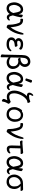

<svg xmlns="http://www.w3.org/2000/svg" viewBox="2444 -3292 1056 5985"><g transform="rotate(90 2972.5 -300.0)"><path d="M240.2 -50.8Q336.4 -50.8 386.2 -184.1L376.5 -235.8Q360.4 -333 339.4 -375Q318.4 -417 275.4 -417Q210.4 -417 168.5 -339.8Q133.3 -274.9 133.3 -211.9Q133.3 -199.2 135.3 -186Q150.4 -50.8 240.2 -50.8ZM248 23.9Q79.1 23.9 55.2 -183.1Q53.2 -198.2 53.2 -212.9Q53.2 -303.2 99.1 -382.8Q161.1 -492.2 275.4 -492.2Q396 -492.2 427.2 -348.1Q436 -391.1 438 -458Q439.5 -481.9 461.4 -481.9Q478 -481.9 499.5 -466.1Q521 -450.2 523.4 -432.1Q516.1 -379.9 497.6 -303Q479 -226.1 460.4 -169.9Q480 -78.1 508.3 -61Q523.4 -53.2 546.4 -53.2Q562 -53.2 576.7 -66.2Q591.3 -79.1 604 -79.1Q621.1 -79.1 621.1 -61Q621.1 -48.8 608.6 -31Q596.2 -13.2 573.2 1.5Q550.3 16.1 517.1 16.1Q446.3 16.1 416 -73.2Q390.1 -30.8 344.7 -3.4Q299.3 23.9 248 23.9Z M830.1 21Q816.9 21 794.9 14.2Q756.8 2.9 752 -30.8Q750 -50.8 749.5 -86.9Q749 -123 743.4 -171.6Q737.8 -220.2 723.9 -274.2Q710 -328.1 696 -359.1Q682.1 -390.1 663.6 -399.2Q645 -408.2 627.9 -408.2Q608.9 -408.2 586.9 -405.8Q563 -405.8 563 -446.8Q563 -491.2 593.8 -491.2Q688 -491.2 733.9 -439.9Q799.8 -374 824.2 -160.2L830.1 -101.1Q939.9 -231 1002.9 -460.9Q1015.1 -505.9 1038.1 -505.9Q1060.1 -505.9 1060.1 -473.1Q1060.1 -419.9 1032.2 -318.8Q986.8 -160.2 877.9 -24.9Q859.9 -2.9 851.8 9Q843.8 21 830.1 21Z M1362.8 23.9Q1254.9 23.9 1202.1 -15.1Q1145 -58.1 1145 -127Q1145 -220.2 1235.8 -255.9Q1215.8 -258.8 1192.4 -285.9Q1168.9 -313 1168.9 -352.1Q1168.9 -383.8 1189 -416Q1209 -448.2 1249.5 -470.2Q1290 -492.2 1349.1 -492.2Q1455.1 -492.2 1506.8 -452.1Q1529.8 -434.1 1529.8 -418.9Q1529.8 -397.9 1515.9 -384Q1502 -370.1 1494.1 -370.1Q1483.9 -370.1 1469.2 -384.8Q1435.1 -418.9 1353 -418.9Q1296.9 -418.9 1273.9 -395.5Q1251 -372.1 1251 -350.1Q1251 -348.1 1251.5 -335.7Q1252 -323.2 1267.6 -314.7Q1283.2 -306.2 1319.1 -306.2Q1355 -306.2 1394 -317.9Q1412.1 -317.9 1425.5 -296.9Q1439 -275.9 1439 -256.8Q1439 -235.8 1421.9 -234.9Q1332 -226.1 1296.6 -213.1Q1261.2 -200.2 1244.1 -176Q1227.1 -151.9 1227.1 -125Q1227.1 -122.1 1227.5 -106.4Q1228 -90.8 1262 -70.8Q1295.9 -50.8 1354 -50.8Q1413.1 -50.8 1456.1 -63Q1499 -75.2 1534.2 -110.8Q1547.9 -127 1562 -127Q1578.1 -127 1578.1 -108.9Q1578.1 -75.2 1532.2 -34.2Q1470.2 23.9 1362.8 23.9Z M1914.6 -54.2Q1978.5 -54.2 2016.6 -94.2Q2045.9 -127 2045.9 -179.2Q2045.9 -189.9 2041.3 -230.5Q2036.6 -271 1995.1 -306.9Q1953.6 -342.8 1884.8 -342.8Q1864.7 -342.8 1851.3 -337.4Q1837.9 -332 1831.5 -332Q1813 -332 1798.3 -352.5Q1783.7 -373 1783.7 -392.1Q1783.7 -410.2 1801.8 -410.2Q1853.5 -410.2 1870.6 -417Q1983.9 -456.1 1983.9 -542Q1977.5 -642.1 1906.7 -642.1Q1782.7 -642.1 1778.8 -452.1L1771 -109.9L1765.6 -106.9Q1773.9 -106.9 1804.7 -85Q1849.6 -54.2 1914.6 -54.2ZM1742.7 208Q1725.6 208 1701.2 196.5Q1676.8 185.1 1676.8 165Q1681.6 130.9 1683.6 78.1L1695.8 -459Q1697.8 -560.1 1727.5 -616.2Q1781.7 -717.8 1901.9 -717.8Q1967.8 -717.8 2013.7 -674.8Q2067.9 -624 2067.9 -543.9Q2067.9 -491.2 2036.9 -445.1Q2005.9 -398.9 1975.6 -390.1Q2044.9 -384.8 2098.6 -293Q2130.9 -237.8 2130.9 -169.9Q2130.9 -124 2108.4 -78.1Q2085.9 -32.2 2034.9 -5.1Q1983.9 22 1927.7 22Q1871.6 22 1826.2 -1Q1780.8 -23.9 1767.6 -43.9Q1764.6 64.9 1764.6 192.9Q1764.6 208 1742.7 208Z M2410.2 -50.8Q2506.3 -50.8 2556.2 -184.1L2546.4 -235.8Q2530.3 -333 2509.3 -375Q2488.3 -417 2445.3 -417Q2380.4 -417 2338.4 -339.8Q2303.2 -274.9 2303.2 -211.9Q2303.2 -199.2 2305.2 -186Q2320.3 -50.8 2410.2 -50.8ZM2418 23.9Q2249 23.9 2225.1 -183.1Q2223.1 -198.2 2223.1 -212.9Q2223.1 -303.2 2269 -382.8Q2331.1 -492.2 2445.3 -492.2Q2565.9 -492.2 2597.2 -348.1Q2606 -391.1 2607.9 -458Q2609.4 -481.9 2631.3 -481.9Q2647.9 -481.9 2669.4 -466.1Q2690.9 -450.2 2693.4 -432.1Q2686 -379.9 2667.5 -303Q2648.9 -226.1 2630.4 -169.9Q2649.9 -78.1 2678.2 -61Q2693.4 -53.2 2716.3 -53.2Q2731.9 -53.2 2746.6 -66.2Q2761.2 -79.1 2773.9 -79.1Q2791 -79.1 2791 -61Q2791 -48.8 2778.6 -31Q2766.1 -13.2 2743.2 1.5Q2720.2 16.1 2687 16.1Q2616.2 16.1 2585.9 -73.2Q2560.1 -30.8 2514.6 -3.4Q2469.2 23.9 2418 23.9ZM2474.1 -561Q2458 -561 2441.7 -570.1Q2425.3 -579.1 2425.3 -589.8Q2425.3 -598.1 2427.2 -600.1L2476.1 -753.9Q2480 -770 2502.9 -770Q2522 -770 2540.5 -759Q2559.1 -748 2559.1 -731.9Q2559.1 -728 2496.1 -574.2Q2491.2 -561 2474.1 -561Z M3124 169.9Q3109.4 169.9 3086.2 153.1Q3063 136.2 3063 116.2Q3063 98.1 3080.6 56.2Q3098.1 14.2 3107.4 -2Q3060.1 16.1 3001 16.1Q2913.1 16.1 2864.3 -39.1Q2804.2 -106 2804.2 -216.8Q2804.2 -323.2 2861.8 -443.6Q2919.4 -564 2979 -607.9H2980Q2980 -608.9 2967.3 -608.9Q2923.3 -608.9 2895.8 -627.9Q2868.2 -647 2868.2 -686Q2868.2 -724.1 2897 -764.2Q2928.2 -808.1 2949.2 -808.1Q2969.2 -808.1 2969.2 -787.1Q2969.2 -775.9 2959 -761.2Q2933.1 -725.1 2933.1 -702.1Q2933.1 -676.8 2976.1 -676.8Q3062 -676.8 3133.3 -712.9Q3138.2 -714.8 3143.1 -714.8Q3160.2 -714.8 3174.1 -691.4Q3188 -668 3188 -647Q3188 -628.9 3176.3 -627.9Q3157.2 -624 3135.7 -619.6Q3114.3 -615.2 3099.1 -606Q2997.1 -541 2938 -410.2Q2889.2 -298.8 2889.2 -212.9Q2889.2 -60.1 3003.4 -60.1Q3045.4 -60.1 3115.2 -87.9Q3139.2 -104 3151.4 -104Q3161.1 -104 3176.3 -92.8Q3214.4 -63 3214.4 -39.1Q3214.4 -22.9 3205.8 -13.9Q3197.3 -4.9 3192.4 6.8Q3154.3 70.8 3144 152.8Q3143.1 169.9 3124 169.9Z M3542.5 -48.8Q3589.4 -48.8 3625.5 -74.2Q3698.2 -127 3698.2 -241.2Q3698.2 -249 3696.8 -287.6Q3695.3 -326.2 3662.4 -373Q3629.4 -419.9 3559.3 -419.9Q3489.3 -419.9 3443.4 -356Q3397.5 -292 3397.5 -220.2Q3397.5 -213.9 3398.9 -170.9Q3400.4 -127.9 3438.5 -88.4Q3476.6 -48.8 3542.5 -48.8ZM3550.3 23.9Q3441.4 23.9 3382.3 -38.1Q3318.4 -105 3318.4 -220.2Q3318.4 -295.9 3360.4 -377Q3406.2 -460 3434.6 -460Q3447.3 -460 3452.1 -453.1Q3502.4 -492.2 3564.5 -492.2Q3626.5 -492.2 3673.3 -461.9Q3775.4 -397 3778.3 -231.9Q3778.3 -136.2 3718.3 -56.2Q3658.2 23.9 3550.3 23.9Z M4082 21Q4068.8 21 4046.9 14.2Q4008.8 2.9 4003.9 -30.8Q4002 -50.8 4001.5 -86.9Q4001 -123 3995.4 -171.6Q3989.7 -220.2 3975.8 -274.2Q3961.9 -328.1 3948 -359.1Q3934.1 -390.1 3915.5 -399.2Q3897 -408.2 3879.9 -408.2Q3860.8 -408.2 3838.9 -405.8Q3814.9 -405.8 3814.9 -446.8Q3814.9 -491.2 3845.7 -491.2Q3939.9 -491.2 3985.8 -439.9Q4051.8 -374 4076.2 -160.2L4082 -101.1Q4191.9 -231 4254.9 -460.9Q4267.1 -505.9 4290 -505.9Q4312 -505.9 4312 -473.1Q4312 -419.9 4284.2 -318.8Q4238.8 -160.2 4129.9 -24.9Q4111.8 -2.9 4103.8 9Q4095.7 21 4082 21Z M4621.6 17.1Q4514.2 17.1 4514.2 -127L4522.5 -403.8Q4471.2 -400.9 4444.3 -397Q4417.5 -393.1 4405.3 -392.1Q4388.2 -392.1 4374.3 -413.6Q4360.4 -435.1 4360.4 -454.1Q4360.4 -473.1 4377.4 -473.1L4454.6 -471.2Q4654.3 -482.9 4738.3 -493.2Q4755.4 -493.2 4768.3 -471.7Q4781.2 -450.2 4781.2 -433.1Q4781.2 -413.1 4764.2 -413.1L4699.2 -414.1Q4677.2 -414.1 4605.5 -409.2L4598.1 -118.2L4599.1 -85.9Q4602.5 -62 4631.3 -59.1Q4692.4 -59.1 4715.3 -81.1Q4733.4 -95.2 4745.1 -95.2Q4763.2 -95.2 4763.2 -74.2Q4763.2 -58.1 4745.1 -36.1Q4700.2 17.1 4621.6 17.1Z M5033.2 -50.8Q5129.4 -50.8 5179.2 -184.1L5169.4 -235.8Q5153.3 -333 5132.3 -375Q5111.3 -417 5068.4 -417Q5003.4 -417 4961.4 -339.8Q4926.3 -274.9 4926.3 -211.9Q4926.3 -199.2 4928.2 -186Q4943.4 -50.8 5033.2 -50.8ZM5041 23.9Q4872.1 23.9 4848.1 -183.1Q4846.2 -198.2 4846.2 -212.9Q4846.2 -303.2 4892.1 -382.8Q4954.1 -492.2 5068.4 -492.2Q5189 -492.2 5220.2 -348.1Q5229 -391.1 5231 -458Q5232.4 -481.9 5254.4 -481.9Q5271 -481.9 5292.5 -466.1Q5314 -450.2 5316.4 -432.1Q5309.1 -379.9 5290.5 -303Q5272 -226.1 5253.4 -169.9Q5272.9 -78.1 5301.3 -61Q5316.4 -53.2 5339.4 -53.2Q5355 -53.2 5369.6 -66.2Q5384.3 -79.1 5397 -79.1Q5414.1 -79.1 5414.1 -61Q5414.1 -48.8 5401.6 -31Q5389.2 -13.2 5366.2 1.5Q5343.3 16.1 5310.1 16.1Q5239.3 16.1 5209 -73.2Q5183.1 -30.8 5137.7 -3.4Q5092.3 23.9 5041 23.9Z M5728 -76.2Q5792 -121.1 5792 -210Q5792 -221.2 5786.9 -280Q5781.7 -338.9 5721.7 -393.1Q5710 -402.8 5709 -414.1H5699.7Q5606.9 -414.1 5551.8 -345.2Q5501 -284.2 5501 -210.9Q5501 -133.8 5543 -88.9Q5579.1 -50.8 5635 -50.8Q5690.9 -50.8 5728 -76.2ZM5650.9 23.9Q5517.1 23.9 5455.1 -83Q5420.9 -143.1 5420.9 -212.9Q5420.9 -314 5494.4 -400.9Q5567.9 -487.8 5698.7 -487.8Q5835 -487.8 5885.7 -491.2Q5903.8 -491.2 5918.5 -468Q5933.1 -444.8 5933.1 -431.2Q5933.1 -412.1 5917 -412.1Q5850.1 -414.1 5779.8 -414.1Q5802.7 -398.9 5834 -352.1Q5872.1 -293.9 5872.1 -213.9Q5872.1 -159.2 5850.1 -103.5Q5828.1 -47.9 5774.9 -12Q5721.7 23.9 5650.9 23.9Z"/></g></svg>

Font: LXGW WenKai GB Screen
Style: Regular
Weight: 400
Designer: LXGW / Fontworks Inc.
Foundry: LXGW / Fontworks Inc.
Version: Version 1.321;February 19, 2024;FontCreator 14.0.0.2901 64-b